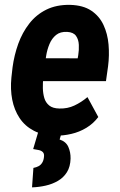

<svg xmlns="http://www.w3.org/2000/svg" viewBox="-20 -559 504 805"><path d="M212.4 9.8Q159.7 8.8 122.1 -10.7Q84.5 -30.3 62 -64.2Q39.6 -98.1 31.2 -141.4Q22.9 -184.6 27.8 -233.9L32.7 -277.3Q39.6 -328.1 56.6 -375.5Q73.7 -422.9 102.8 -460.2Q131.8 -497.6 174.3 -518.6Q216.8 -539.6 273.9 -538.6Q328.6 -537.1 362.5 -514.4Q396.5 -491.7 413.8 -454.6Q431.2 -417.5 435.1 -372.3Q439 -327.1 433.1 -281.2L424.3 -218.8H80.1L97.2 -314.9L305.7 -314.5L308.1 -328.1Q311.5 -348.6 310.5 -370.8Q309.6 -393.1 298.8 -408.4Q288.1 -423.8 261.7 -425.3Q232.9 -426.8 215.1 -412.4Q197.3 -397.9 187.5 -374.5Q177.7 -351.1 173.6 -325.4Q169.4 -299.8 167 -277.3L161.6 -233.4Q159.2 -211.4 159.7 -189.2Q160.2 -167 165.8 -147.9Q171.4 -128.9 186.3 -116.7Q201.2 -104.5 229 -104Q263.2 -103 292.2 -116.7Q321.3 -130.4 346.7 -151.9L392.1 -68.4Q371.6 -41 342.3 -23.2Q313 -5.4 279.1 2.4Q245.1 10.3 212.4 9.8ZM139.6 -3.4 238.8 -3.9 230 25.9Q256.8 34.7 266.6 57.1Q276.4 79.6 275.9 106Q274.9 140.1 260.7 162.8Q246.6 185.5 223.1 199.2Q199.7 212.9 171.6 219.2Q143.6 225.6 114.3 226.6L120.1 145Q132.8 142.6 141.8 137.7Q150.9 132.8 156.7 123.5Q162.6 114.3 164.1 101.1Q166.5 85.9 159.9 79.1Q153.3 72.3 142.1 70.1Q130.9 67.9 119.1 65.9Z"/></svg>

Font: Roboto Condensed
Style: Bold Italic
Weight: 700
Italic angle: -12°
Designer: Christian Robertson
Foundry: Google
Version: Version 3.0